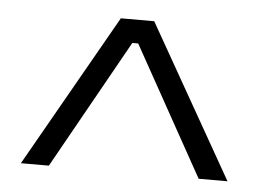

<svg xmlns="http://www.w3.org/2000/svg" viewBox="-35 -699 579 424"><g transform="rotate(5 254.0 -487.0)"><path d="M25 -318 217 -656H291L483 -318H419L260 -604H247L87 -318Z"/></g></svg>

Font: Bricolage Grotesque 12pt ExtraLight
Style: Regular
Weight: 200
Designer: Mathieu Triay
Foundry: Atelier Triay
Version: Version 1.001; ttfautohint (v1.8.4.7-5d5b);gftools[0.9.33.de